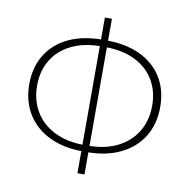

<svg xmlns="http://www.w3.org/2000/svg" viewBox="-85 -833 926 940"><g transform="rotate(10 378.5 -363.0)"><path d="M53 -365Q53 -450 92 -512.5Q131 -575 201.5 -608Q272 -641 366 -641H390Q485 -641 556 -607.5Q627 -574 665.5 -512Q704 -450 704 -365Q704 -281 665.5 -218Q627 -155 556 -120.5Q485 -86 390 -86H366Q272 -86 201 -120.5Q130 -155 91.5 -218Q53 -281 53 -365ZM664 -365Q664 -438 630.5 -493Q597 -548 535 -578Q473 -608 390 -608H366Q283 -608 221 -578Q159 -548 125.5 -493Q92 -438 92 -365Q92 -292 125.5 -236Q159 -180 221.5 -149Q284 -118 366 -118H390Q473 -118 535 -149Q597 -180 630.5 -236Q664 -292 664 -365ZM361 -750H396V24H361Z"/></g></svg>

Font: Merged Yaku Han JP Thin
Style: Regular
Weight: 250
Designer: Ryoko NISHIZUKA 西塚涼子 (kana, bopomofo & ideographs); Paul D. Hunt (Latin, Greek & Cyrillic); Sandoll Communications 산돌커뮤니
Foundry: Adobe
Version: Version 2.004